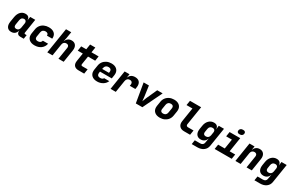

<svg xmlns="http://www.w3.org/2000/svg" viewBox="259 -2679 7282 4773"><g transform="rotate(30 3900.0 -292.5)"><path d="M564 -114 546 0H442Q398 0 372.5 -26.5Q347 -53 347 -98Q347 -116 349 -125H347Q333 -60 292.5 -25Q252 10 187 10Q117 10 79 -32.5Q41 -75 41 -150Q41 -172 46 -205L69 -345Q86 -445 140.5 -502.5Q195 -560 277 -560Q336 -560 366.5 -530Q397 -500 396 -445H398L415 -550H559L495 -140Q494 -130 501.5 -122Q509 -114 520 -114ZM377 -340Q379 -354 379 -360Q379 -392 360.5 -412Q342 -432 311 -432Q232 -432 217 -340L196 -210Q194 -201 194 -184Q194 -118 262 -118Q301 -118 324.5 -141.5Q348 -165 356 -210Z M646 -170Q646 -189 649 -210L670 -340Q680 -406 718 -456Q756 -506 815.5 -533Q875 -560 948 -560Q1048 -560 1104 -513.5Q1160 -467 1160 -385Q1160 -375 1158 -355H1008Q1011 -390 989.5 -410Q968 -430 927 -430Q882 -430 854.5 -407Q827 -384 820 -340L799 -210Q797 -196 797 -190Q797 -156 817.5 -138Q838 -120 878 -120Q919 -120 946.5 -139.5Q974 -159 983 -195H1133Q1114 -100 1040 -45Q966 10 857 10Q759 10 702.5 -38.5Q646 -87 646 -170Z M1752 -402Q1752 -376 1748 -355L1692 0H1542L1596 -340Q1598 -354 1598 -361Q1598 -394 1578.5 -412Q1559 -430 1524 -430Q1484 -430 1458.5 -406.5Q1433 -383 1426 -340L1372 0H1222L1338 -730H1488L1459 -550L1437 -445H1441Q1459 -499 1501.5 -529.5Q1544 -560 1603 -560Q1673 -560 1712.5 -517.5Q1752 -475 1752 -402Z M2116 0Q2043 0 2002.5 -37Q1962 -74 1962 -141Q1962 -159 1965 -180L2002 -415H1857L1878 -550H2023L2047 -700H2197L2173 -550H2378L2357 -415H2152L2115 -180Q2114 -176 2114 -169Q2114 -135 2152 -135H2302L2281 0Z M2953 -381Q2953 -361 2950 -340L2934 -240H2597L2592 -210Q2590 -200 2590 -182Q2590 -105 2676 -105Q2711 -105 2734.5 -117Q2758 -129 2768 -150H2915Q2886 -78 2815 -34Q2744 10 2655 10Q2557 10 2501.5 -38.5Q2446 -87 2446 -170Q2446 -189 2449 -210L2470 -340Q2480 -406 2518 -455.5Q2556 -505 2614.5 -532.5Q2673 -560 2746 -560Q2843 -560 2898 -511.5Q2953 -463 2953 -381ZM2610 -325H2805L2807 -340Q2810 -355 2810 -369Q2810 -445 2727 -445Q2679 -445 2650 -418Q2621 -391 2613 -340Z M3586 -402Q3586 -380 3581 -350L3574 -305H3414L3420 -340Q3422 -354 3422 -361Q3422 -396 3401.5 -415.5Q3381 -435 3344 -435Q3302 -435 3275.5 -410Q3249 -385 3242 -340L3188 0H3038L3125 -550H3265L3248 -445H3250Q3272 -502 3316 -531Q3360 -560 3422 -560Q3501 -560 3543.5 -519Q3586 -478 3586 -402Z M3763 0 3670 -550H3822L3865 -241Q3872 -193 3876 -127Q3899 -192 3920 -240L4060 -550H4216L3951 0Z M4246 -169Q4246 -189 4249 -210L4270 -340Q4280 -406 4317.5 -455.5Q4355 -505 4413.5 -532.5Q4472 -560 4545 -560Q4642 -560 4697.5 -511.5Q4753 -463 4753 -381Q4753 -361 4750 -340L4729 -210Q4719 -144 4681.5 -94.5Q4644 -45 4585.5 -17.5Q4527 10 4454 10Q4357 10 4301.5 -38.5Q4246 -87 4246 -169ZM4579 -210 4600 -340Q4602 -354 4602 -361Q4602 -395 4582 -412.5Q4562 -430 4524 -430Q4480 -430 4453.5 -406.5Q4427 -383 4420 -340L4399 -210Q4397 -196 4397 -189Q4397 -155 4417 -137.5Q4437 -120 4475 -120Q4519 -120 4545.5 -143.5Q4572 -167 4579 -210Z M5146 0Q5068 0 5023.5 -42Q4979 -84 4979 -156Q4979 -176 4982 -195L5045 -595H4875L4897 -730H5217L5132 -195Q5131 -191 5131 -183Q5131 -161 5144.5 -148Q5158 -135 5182 -135H5342L5321 0Z M5827 -550H5977L5892 -14Q5878 76 5808 128Q5738 180 5632 180H5472L5491 60H5646Q5688 60 5714 39.5Q5740 19 5746 -19L5749 -40L5768 -145H5765Q5747 -90 5705 -60Q5663 -30 5604 -30Q5532 -30 5491.5 -74Q5451 -118 5451 -195Q5451 -221 5455 -245L5471 -345Q5486 -443 5545.5 -501.5Q5605 -560 5688 -560Q5747 -560 5779.5 -530Q5812 -500 5813 -445H5815ZM5794 -340Q5796 -354 5796 -361Q5796 -394 5776.5 -412Q5757 -430 5721 -430Q5679 -430 5653 -406.5Q5627 -383 5620 -340L5606 -250Q5604 -234 5604 -227Q5604 -195 5623 -177.5Q5642 -160 5678 -160Q5719 -160 5746 -183.5Q5773 -207 5780 -250Z M6370 -625Q6340 -625 6322.5 -640.5Q6305 -656 6305 -682Q6305 -719 6329.5 -742Q6354 -765 6392 -765H6412Q6442 -765 6459.5 -749.5Q6477 -734 6477 -708Q6477 -671 6452 -648Q6427 -625 6389 -625ZM6516 0H6026L6048 -136H6238L6282 -415H6117L6138 -550H6443L6378 -136H6538Z M7152 -399Q7152 -385 7148 -355L7092 0H6942L6996 -340Q6998 -354 6998 -361Q6998 -394 6978.5 -412Q6959 -430 6924 -430Q6884 -430 6858.5 -406.5Q6833 -383 6826 -340L6772 0H6622L6709 -550H6854L6837 -445H6841Q6859 -499 6901.5 -529.5Q6944 -560 7003 -560Q7072 -560 7112 -516.5Q7152 -473 7152 -399Z M7627 -550H7777L7692 -14Q7678 76 7608 128Q7538 180 7432 180H7272L7291 60H7446Q7488 60 7514 39.5Q7540 19 7546 -19L7549 -40L7568 -145H7565Q7547 -90 7505 -60Q7463 -30 7404 -30Q7332 -30 7291.5 -74Q7251 -118 7251 -195Q7251 -221 7255 -245L7271 -345Q7286 -443 7345.5 -501.5Q7405 -560 7488 -560Q7547 -560 7579.5 -530Q7612 -500 7613 -445H7615ZM7594 -340Q7596 -354 7596 -361Q7596 -394 7576.5 -412Q7557 -430 7521 -430Q7479 -430 7453 -406.5Q7427 -383 7420 -340L7406 -250Q7404 -234 7404 -227Q7404 -195 7423 -177.5Q7442 -160 7478 -160Q7519 -160 7546 -183.5Q7573 -207 7580 -250Z"/></g></svg>

Font: JetBrains Mono Extra Bold
Style: Italic
Weight: 800
Italic angle: -9°
Monospace: yes
Designer: Philipp Nurullin, Konstantin Bulenkov
Foundry: JetBrains
Version: 2.002